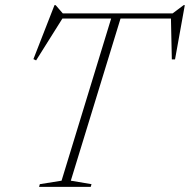

<svg xmlns="http://www.w3.org/2000/svg" viewBox="-20 -727 739 747"><path d="M667.5 -655H191.5L226 -660L120.5 -492L110 -497L192 -707H196.5L228.5 -670L209 -675H663L645 -670L694.5 -707H699L661 -496H648.5L645 -660ZM416 -666.5H452.5L255.5 -24L336 -10.5L333 0H132L135 -10.5L219.5 -24Z"/></svg>

Font: Newsreader 24pt ExtraLight
Style: Italic
Weight: 250
Italic angle: -17°
Designer: Hugues Gentile
Foundry: Production Type
Version: Version 1.003